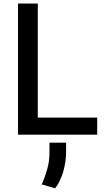

<svg xmlns="http://www.w3.org/2000/svg" viewBox="-20 -747 604 1065"><path d="M79.9 0V-727.3H189.6V-94.5H519.2V0ZM346.6 44.4V98.7Q346.2 149.5 331.3 203.3Q316.4 257.1 285.9 297.6L211.6 275.9Q229.4 236.2 241.8 191.9Q254.3 147.7 254.3 102.6V44.4Z"/></svg>

Font: Inter UI Medium
Style: Regular
Weight: 500
Designer: Rasmus Andersson
Foundry: rsms
Version: 3.2;8d6f07862